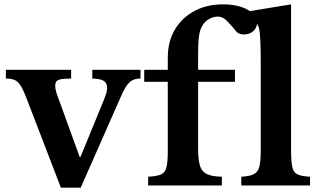

<svg xmlns="http://www.w3.org/2000/svg" viewBox="-20 -850 1462 880"><path d="M259 10 101 -401Q86 -440 73.5 -459Q61 -478 45.5 -484Q30 -490 7 -490V-530H306V-490Q273 -490 257.5 -486.5Q242 -483 237.5 -475.5Q233 -468 233 -457Q233 -444 238 -427Q243 -410 250 -393L345 -131H349L456 -392Q463 -409 467 -422.5Q471 -436 471 -447Q471 -469 456 -479Q441 -489 403 -490V-530H624V-490Q610 -490 597.5 -486.5Q585 -483 574 -473Q556 -457 537 -414L350 10Z M659 0V-40Q699 -42 718 -50.5Q737 -59 743 -83.5Q749 -108 749 -158V-475H641V-530H749V-586Q749 -659 781 -713.5Q813 -768 870 -799Q927 -830 1002 -830Q1070 -830 1114 -806Q1158 -782 1158 -745Q1158 -723 1141 -707.5Q1124 -692 1098 -692Q1073 -692 1061 -708Q1049 -724 1026 -748Q1009 -766 998 -770Q987 -774 979 -774Q960 -774 941 -764.5Q922 -755 909 -735Q896 -715 892 -684Q888 -653 888 -602V-530H1057V-475H888V-166Q888 -116 897 -89Q906 -62 929.5 -51.5Q953 -41 997 -40V0Z M1314 -830V-164Q1314 -111 1319.5 -85Q1325 -59 1344 -50.5Q1363 -42 1401 -40V0H1086V-40Q1124 -42 1143 -51.5Q1162 -61 1168.5 -85.5Q1175 -110 1175 -157V-570Q1175 -628 1173 -666Q1171 -704 1168 -717Q1163 -742 1145.5 -750Q1128 -758 1082 -758V-792Z"/></svg>

Font: Libre Baskerville
Style: Bold
Weight: 700
Designer: Pablo Impallari, Rodrigo Fuenzalida
Foundry: Pablo Impallari, Rodrigo Fuenzalida
Version: Version 1.051; ttfautohint (v1.8.4.7-5d5b)